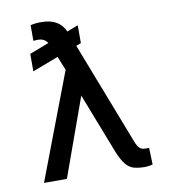

<svg xmlns="http://www.w3.org/2000/svg" viewBox="-83 -809 797 891"><g transform="rotate(-10 315.5 -364.0)"><path d="M244 -499.6 217.7 -565 95.2 -518.5V-600.9L186.8 -636Q177.6 -649.1 166.7 -654.1Q155.9 -659.1 142.8 -659.1Q138.1 -659.1 131 -658.9Q123.9 -658.7 120 -657.7V-731.5Q123.9 -733 130.3 -734Q136.7 -735.1 143.6 -735.8Q150.6 -736.5 157.3 -736.9Q164.1 -737.2 168.3 -737.2Q192.5 -737.2 210.6 -733Q228.7 -728.7 242.4 -720.5Q256 -712.4 265.8 -700.5Q275.6 -688.6 283 -673.3L335.2 -693.2V-609.4L312.1 -600.5L500 -115.1Q504.6 -103.3 509.4 -95.5Q514.2 -87.7 519.5 -83.3Q524.9 -78.8 531.2 -77.1Q537.6 -75.3 545.5 -75.3H562.5L565.3 2.8Q560 5 549.4 6.7Q538.7 8.5 527 8.5Q500.7 8.5 476.6 2.5Q465.9 -0.7 456.3 -7.3Q446.7 -13.8 437.9 -24.7Q429 -35.5 420.5 -51.5Q411.9 -67.5 403.4 -89.5L294.7 -369L161.9 0H54Z"/></g></svg>

Font: Inter P
Style: Regular
Weight: 400
Designer: Rasmus Andersson
Foundry: rsms
Version: Version 3.018;git-588b23468